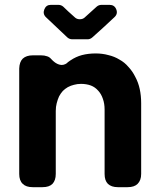

<svg xmlns="http://www.w3.org/2000/svg" viewBox="-20 -775 662 795"><path d="M258.8 -620.1Q236.3 -640.6 169.9 -704.1Q156.2 -717.8 163.6 -736.3Q170.9 -754.9 190.4 -754.9H221.7Q233.4 -754.9 242.2 -747.1Q257.8 -731.4 291 -702.1Q298.8 -695.3 310.5 -695.3Q322.3 -695.3 330.1 -702.1L379.9 -747.1Q388.7 -754.9 400.4 -754.9H433.6Q454.1 -754.9 461.4 -736.3Q468.8 -717.8 454.1 -704.1Q404.3 -657.2 362.3 -620.1Q353.5 -612.3 342.8 -612.3H279.3Q267.6 -612.3 258.8 -620.1ZM272.5 -525.4Q293.9 -540 319.3 -546.9Q345.7 -553.7 376 -553.7Q404.3 -553.7 428.7 -546.9Q454.1 -541 474.6 -528.3Q496.1 -516.6 511.7 -498Q528.3 -480.5 540 -457Q552.7 -433.6 558.6 -406.2Q564.5 -378.9 564.5 -347.7Q564.5 -250 564.5 -54.7Q564.5 -28.3 549.8 -13.7Q536.1 0 508.8 0Q495.1 0 467.8 0Q441.4 0 426.8 -13.7Q413.1 -27.3 413.1 -54.7Q413.1 -143.6 413.1 -321.3Q413.1 -345.7 406.2 -365.2Q399.4 -385.7 386.7 -399.4Q374 -414.1 356.4 -420.9Q337.9 -427.7 315.4 -427.7Q299.8 -427.7 286.1 -423.8Q273.4 -420.9 260.7 -414.1Q249 -407.2 240.2 -398.4Q231.4 -388.7 224.6 -376Q218.8 -363.3 214.8 -347.7Q210.9 -333 210.9 -315.4Q210.9 -228.5 210.9 -54.7Q210.9 -28.3 197.3 -13.7Q183.6 0 156.2 0Q142.6 0 115.2 0Q87.9 0 74.2 -13.7Q59.6 -27.3 59.6 -54.7Q59.6 -200.2 59.6 -491.2Q60.5 -518.6 74.2 -532.2Q88.9 -545.9 116.2 -545.9Q127 -545.9 149.4 -545.9Q164.1 -545.9 174.8 -542Q184.6 -539.1 191.4 -531.2Q208 -512.7 224.6 -507.8Q242.2 -502 258.8 -514.6Q258.8 -515.6 258.8 -515.6Q261.7 -518.6 265.6 -520.5Q268.6 -523.4 272.5 -525.4Z"/></svg>

Font: DeepSea
Style: Bold
Weight: 700
Designer: Stem
Version: Version 3.019;git-0a5106e0b